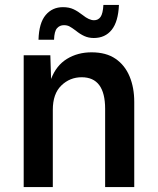

<svg xmlns="http://www.w3.org/2000/svg" viewBox="-20 -758 640 778"><path d="M76 0V-534H184L187 -438Q208 -493 251.5 -519.5Q295 -546 351 -546Q410 -546 448 -520Q486 -494 505 -448.5Q524 -403 524 -345V0H406V-317Q406 -445 311 -445Q263 -445 228.5 -411.5Q194 -378 194 -313V0ZM360 -604Q339 -604 321.5 -612Q304 -620 287 -634Q271 -646 261.5 -651Q252 -656 239 -656Q222 -656 211 -643.5Q200 -631 199 -597H136Q138 -665 165 -697Q192 -729 235 -729Q260 -729 278 -720.5Q296 -712 315 -697Q341 -676 361 -676Q378 -676 387.5 -689.5Q397 -703 399 -738H462Q459 -670 432.5 -637Q406 -604 360 -604Z"/></svg>

Font: Geist Mono SemiBold
Style: Regular
Weight: 600
Monospace: yes
Designer: Basement.studio, Andrés Briganti, Mateo Zaragoza
Foundry: Basement.studio, Vercel, Andrés Briganti, Guido Ferreyra, Mateo Zaragoza
Version: Version 1.500; ttfautohint (v1.8.4.7-5d5b)